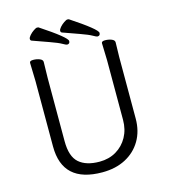

<svg xmlns="http://www.w3.org/2000/svg" viewBox="-129 -981 967 1100"><g transform="rotate(-15 355.0 -431.0)"><path d="M180 -680 178 -584V-210Q178 -119 220.5 -82Q263 -45 342 -45Q398 -45 441 -70.5Q484 -96 508.5 -140.5Q533 -185 533 -242V-595L530 -697Q530 -709 551 -709Q572 -709 589.5 -702Q607 -695 607 -682L605 -594V-230Q605 -156 572 -100Q539 -44 480 -13Q421 18 342 18Q106 18 106 -198V-586L103 -695Q103 -707 124 -707Q145 -707 162.5 -700Q180 -693 180 -680ZM532 -758Q532 -741 515 -741Q510 -741 490 -752.5Q470 -764 422 -781Q374 -798 324 -816Q317 -819 317 -827.5Q317 -836 328 -848.5Q339 -861 353 -870.5Q367 -880 373.5 -880Q380 -880 382 -879Q532 -780 532 -758ZM352 -758Q352 -741 335 -741Q330 -741 310 -752.5Q290 -764 242 -781Q194 -798 144 -816Q137 -819 137 -827.5Q137 -836 148 -848.5Q159 -861 173 -870.5Q187 -880 193.5 -880Q200 -880 202 -879Q352 -780 352 -758Z"/></g></svg>

Font: LXGW Bright GB
Style: Regular
Weight: 400
Designer: Christian Thalmann (Catharsis Fonts)
Foundry: LXGW / Christian Thalmann (Catharsis Fonts) / Fontworks Inc.
Version: Version 5.510